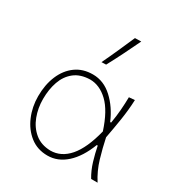

<svg xmlns="http://www.w3.org/2000/svg" viewBox="-187 -921 989 1058"><g transform="rotate(30 307.5 -392.5)"><path d="M269.5 9Q205 9 158.5 -27.5Q112 -64 87 -123Q62 -182 62 -249Q62 -322.5 86.2 -380.2Q110.5 -438 155.8 -471Q201 -504 264.5 -504Q333.5 -504 389 -452.8Q444.5 -401.5 477 -324H483Q491 -370 494.2 -413Q497.5 -456 498 -494L534.5 -497Q532 -434 521.8 -368.8Q511.5 -303.5 499.5 -240Q512 -179.5 530.5 -117Q549 -54.5 584 0H543Q519 -40 505 -86.8Q491 -133.5 482.5 -177.5H476.5Q442 -87.5 388.5 -39.2Q335 9 269.5 9ZM269.5 -23Q337.5 -23 387.8 -81Q438 -139 468 -259Q431.5 -371.5 378.5 -421.8Q325.5 -472 264.5 -472Q204 -470.5 166 -440.5Q128 -410.5 110.5 -360.5Q93 -310.5 93 -249Q93 -192 112.2 -140.8Q131.5 -89.5 170.8 -57Q210 -24.5 269.5 -23ZM270.5 -586Q295.5 -638 318.5 -689.8Q341.5 -741.5 364 -793L403.5 -794Q378.5 -741.5 353 -690.2Q327.5 -639 299.5 -587Z"/></g></svg>

Font: Commissioner Flair Thin
Style: Regular
Weight: 100
Designer: Kostas Bartsokas
Foundry: Kostas Bartsokas
Version: Version 1.000; ttfautohint (v1.8.3)